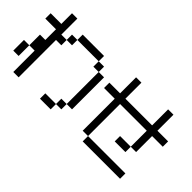

<svg xmlns="http://www.w3.org/2000/svg" viewBox="-60 -1518 2119 2119"><g transform="rotate(45 1000.0 -458.5)"><path d="M0 -166.7V-333.3H83.3V-166.7ZM0 -666.7V-750H166.7V-916.7H250V-666.7H333.3V-583.3H250V0H166.7V-333.3H83.3V-500H166.7V-666.7ZM750 -83.3V-166.7H833.3V-83.3ZM750 0H583.3V-83.3H750ZM750 -833.3V-750H416.7V-833.3ZM750 -750H833.3V-666.7H750ZM916.7 -166.7H833.3V-666.7H916.7ZM333.3 -666.7V-750H416.7V-666.7Z M1750 -916.7V-666.7H1916.7V-583.3H1750V-333.3H1666.7V-583.3H1250V-83.3H1166.7V-583.3H1000V-666.7H1166.7V-916.7H1250V-666.7H1666.7V-916.7ZM1500 -250V-333.3H1666.7V-250ZM1833.3 -83.3V0H1250V-83.3Z"/></g></svg>

Font: GalmuriMono11 Regular
Style: Regular
Weight: 400
Designer: Lee Minseo (quiple)
Version: Version 2.399;hotconv 1.1.1;makeotfexe 2.6.0 DEVELOPMENT